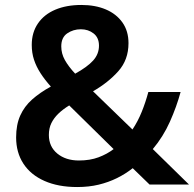

<svg xmlns="http://www.w3.org/2000/svg" viewBox="-20 -744 783 774"><path d="M308 -724Q364 -724 406.5 -706Q449 -688 473.5 -653.5Q498 -619 498 -570Q498 -503 457 -457Q416 -411 355 -376L514 -222Q536 -255 551.5 -293.5Q567 -332 578 -373H708Q692 -314 665 -253.5Q638 -193 596 -143L742 0H583L515 -66Q486 -43 451.5 -26Q417 -9 377.5 0.5Q338 10 291 10Q215 10 159.5 -14.5Q104 -39 74.5 -84Q45 -129 45 -190Q45 -241 61.5 -278Q78 -315 109.5 -343Q141 -371 185 -395Q160 -423 143 -449.5Q126 -476 117 -503.5Q108 -531 108 -563Q108 -613 133 -649.5Q158 -686 203 -705Q248 -724 308 -724ZM259 -319Q233 -303 215 -285.5Q197 -268 187 -247.5Q177 -227 177 -200Q177 -153 211 -125Q245 -97 298 -97Q343 -97 377.5 -110Q412 -123 438 -143ZM306 -626Q275 -626 251 -609.5Q227 -593 227 -557Q227 -528 241.5 -502Q256 -476 283 -447Q332 -474 355.5 -500Q379 -526 379 -560Q379 -592 357.5 -609Q336 -626 306 -626Z"/></svg>

Font: Noto Sans Thai SemiBold
Style: Regular
Weight: 600
Version: Version 2.001